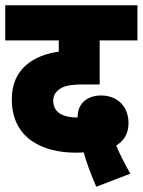

<svg xmlns="http://www.w3.org/2000/svg" viewBox="-20 -642 544 732"><path d="M347 70 477 20C457 -14 438 -52 423 -87C449 -103 470 -129 470 -173C470 -234 430 -278 365 -278C317 -278 276 -251 276 -197V-194C208 -194 183 -221 183 -258C183 -276 191 -290 203 -299C222 -315 248 -320 301 -320H360V-488H504V-622H0V-488H204V-445C154 -438 113 -422 81 -395C46 -365 25 -324 25 -263C25 -113 145 -60 268 -60C278 -60 289 -60 299 -61C310 -21 327 23 347 70Z"/></svg>

Font: Noto Sans Condensed Black
Style: Italic
Weight: 900
Width: 3
Italic angle: -12°
Designer: Monotype Design Team
Foundry: Monotype Imaging Inc.
Version: Version 2.013